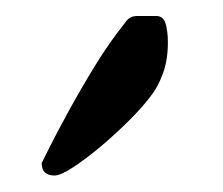

<svg xmlns="http://www.w3.org/2000/svg" viewBox="-20 -604 272 234"><path d="M46.4 -390.1Q30.8 -390.1 30.8 -405.3Q30.8 -405.3 39.6 -422.9Q48.3 -440.4 63 -467.3Q77.6 -494.1 95.7 -523.7Q113.8 -553.2 132.8 -576.7Q137.7 -584.5 147 -584.5H170.4Q179.2 -584.5 181.9 -575Q184.6 -565.4 184.6 -552.7Q184.6 -530.8 178.7 -514.9Q172.9 -499 165.5 -489.3Q155.3 -475.1 138.2 -458Q121.1 -440.9 102.8 -425.5Q84.5 -410.2 69.1 -400.1Q53.7 -390.1 46.4 -390.1Z"/></svg>

Font: David Libre Medium
Style: Regular
Weight: 500
Designer: Ismar David, J. Victor Gaultney, Annie Olsen and Meir Sadan
Foundry: Monotype Imaging Inc. & SIL International
Version: Version 1.100; ttfautohint (v1.8.4.7-5d5b)